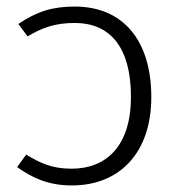

<svg xmlns="http://www.w3.org/2000/svg" viewBox="-20 -554 546 585"><path d="M208 -534C140 -534 92 -519 36 -481L64 -443C109 -470 148 -484 208 -484C313 -484 379 -413 379 -259C379 -109 304 -40 198 -40C140 -40 104 -56 60 -83L32 -45C81 -10 130 11 199 11C344 11 441 -88 441 -258C441 -432 354 -534 208 -534Z"/></svg>

Font: FiraGO Light
Style: Regular
Weight: 300
Designer: bBox Type
Foundry: bBox Type GmbH
Version: Version 1.001;PS 001.001;hotconv 1.0.88;makeotf.lib2.5.64775